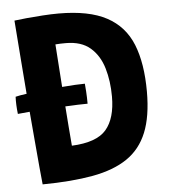

<svg xmlns="http://www.w3.org/2000/svg" viewBox="-50 -708 699 771"><g transform="rotate(-5 299.5 -323.0)"><path d="M91 15.5Q88.5 -8.5 84.2 -54Q80 -99.5 75 -158Q70 -216.5 64.5 -279.5Q37.5 -277.5 16.5 -275Q12 -313 13.5 -344.5Q29 -348.5 58.5 -352.5Q53 -423 48 -486.2Q43 -549.5 39.8 -593.2Q36.5 -637 35.5 -649.5Q54 -652 84.8 -655Q115.5 -658 150 -660.2Q184.5 -662.5 214.5 -662.5Q336.5 -662.5 407.8 -624.2Q479 -586 509.8 -509.8Q540.5 -433.5 540.5 -319Q540.5 -219.5 514.2 -155Q488 -90.5 433.5 -53.5Q379 -16.5 294 -1Q209 14.5 91 15.5ZM221.5 -129Q322 -133.5 360.5 -178.8Q399 -224 399 -311.5Q399 -374 383.5 -426.2Q368 -478.5 331.8 -510Q295.5 -541.5 233 -541.5Q223 -541.5 211.8 -541.2Q200.5 -541 191 -540Q193.5 -501 196.8 -457Q200 -413 203 -367.5Q231 -370 255.2 -371.2Q279.5 -372.5 295 -372.5Q296 -364 297.5 -340.5Q299 -317 299 -291.5Q266 -291.5 209 -288.5Q212 -246.5 215.2 -206Q218.5 -165.5 221.5 -129Z"/></g></svg>

Font: Grandstander SemiBold
Style: Regular
Weight: 600
Designer: Tyler Finck
Foundry: Etcetera Type Co
Version: Version 1.200; ttfautohint (v1.8.3)